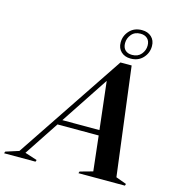

<svg xmlns="http://www.w3.org/2000/svg" viewBox="-217 -1060 1086 1175"><g transform="rotate(15 326.0 -473.0)"><path d="M618.5 -36 685.5 -11.5 682 0H387.5L391.5 -11.5L472.5 -34L447.5 -255H186.5L42 -36.5L119.5 -11.5L115.5 0H-83.5L-79.5 -11.5L3.5 -38L460.5 -721H531.5ZM208.5 -288H443.5L408.5 -590.5ZM537.5 -946.5Q574.5 -946.5 597.8 -925Q621 -903.5 621 -867Q621 -823.5 591.5 -791.8Q562 -760 513.5 -760Q476.5 -760 453.2 -781.8Q430 -803.5 430 -840Q430 -883 459.5 -914.8Q489 -946.5 537.5 -946.5ZM516.5 -784Q553.5 -784 574 -808.5Q594.5 -833 594.5 -863.5Q594.5 -892 578.2 -907.5Q562 -923 534.5 -923Q497.5 -923 477.2 -898.2Q457 -873.5 457 -843.5Q457 -814.5 473 -799.2Q489 -784 516.5 -784Z"/></g></svg>

Font: Newsreader 72pt SemiBold
Style: Italic
Weight: 600
Italic angle: -17°
Designer: Hugues Gentile
Foundry: Production Type
Version: Version 1.003; ttfautohint (v1.8.3)